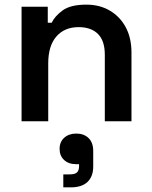

<svg xmlns="http://www.w3.org/2000/svg" viewBox="-20 -523 655 828"><path d="M73 0V-494H186V-425H203Q216 -453 250 -478Q284 -503 353 -503Q410 -503 454 -477Q498 -451 522.5 -405Q547 -359 547 -296V0H432V-287Q432 -347 402.5 -376.5Q373 -406 319 -406Q258 -406 223 -365.5Q188 -325 188 -250V0ZM253 285V229H281Q303 229 312 220.5Q321 212 321 193V185H308Q276 185 256.5 167Q237 149 237 119Q237 89 257 71Q277 53 309 53Q342 53 362 72.5Q382 92 382 128V195Q382 238 357.5 261.5Q333 285 285 285Z"/></svg>

Font: Space Grotesk SemiBold
Style: Regular
Weight: 600
Designer: Florian Karsten
Foundry: Florian Karsten
Version: Version 2.000